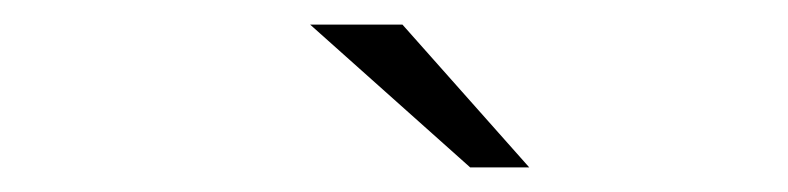

<svg xmlns="http://www.w3.org/2000/svg" viewBox="-20 -715 640 156"><path d="M362 -579 232 -695H307L410 -579Z"/></svg>

Font: Red Hat Text VF
Style: Italic
Weight: 300
Italic angle: -12°
Designer: Pentagram, MCKL
Foundry: Pentagram, MCKL
Version: Version 1.023